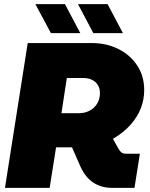

<svg xmlns="http://www.w3.org/2000/svg" viewBox="-20 -908 725 928"><path d="M4 0 114 -700H423Q495 -700 552.5 -671Q610 -642 643.5 -591Q677 -540 677 -472Q677 -427 660.5 -384.5Q644 -342 610.5 -304.5Q577 -267 526 -237L555 -185Q560 -177 567.5 -171Q575 -165 591 -165H656L630 0H522Q469 0 430 -26Q391 -52 367 -107L328 -196Q324 -196 318 -196Q312 -196 308 -196H251L220 0ZM277 -361H363Q390 -361 413 -373Q436 -385 449.5 -407Q463 -429 463 -458Q463 -481 453 -497Q443 -513 425 -522Q407 -531 383 -531H303ZM431 -748 357 -888H500L574 -748ZM226 -748 151 -888H294L368 -748Z"/></svg>

Font: MuseoModerno Black
Style: Italic
Weight: 900
Italic angle: -9°
Designer: Pablo Cosgaya, Héctor Gatti, Marcela Romero, and the Authors of The MuseoModerno Project.
Foundry: Omnibus-Type Team
Version: Version 1.003